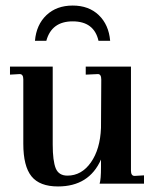

<svg xmlns="http://www.w3.org/2000/svg" viewBox="-20 -662 568 692"><path d="M189 10Q123 10 93.5 -26.5Q64 -63 64 -144V-376Q64 -395 51 -395L16 -393V-422H170V-141Q170 -82 181 -55Q192 -29 223 -29Q274 -29 307.5 -76.5Q341 -124 344 -201L345 -375Q345 -395 333 -395L289 -393V-422H452V-47Q452 -28 465 -28L499 -30V0H339Q344 -15 344 -60V-87Q301 10 189 10ZM106 -515Q111 -573 147.5 -607.5Q184 -642 242 -642Q300 -642 336 -607.5Q372 -573 377 -515H335Q319 -585 242 -585Q166 -585 147 -515Z"/></svg>

Font: UnnaMedium
Style: Regular
Weight: 500
Designer: Jorge de Buen Unna
Foundry: Omnibus-Type
Version: Version 2.008;hotconv 1.0.109;makeotfexe 2.5.65596